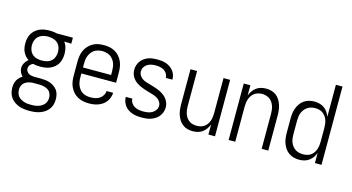

<svg xmlns="http://www.w3.org/2000/svg" viewBox="-96 -1132 3192 1741"><g transform="rotate(15 1500.0 -261.0)"><path d="M250 213Q275 213 299.5 210Q324 207 347.5 199Q371 191 391.5 177Q412 163 427 143.5Q442 124 448.5 100Q455 76 455 51Q455 29 450 7Q445 -15 432.5 -33Q420 -51 401 -64Q382 -77 361.5 -84.5Q341 -92 318.5 -94.5Q296 -97 274 -97H226Q223 -97 220.5 -97Q218 -97 215 -97Q214 -97 212.5 -97Q211 -97 210 -97Q196 -98 183 -100.5Q170 -103 159 -110.5Q148 -118 141 -129.5Q134 -141 134 -155Q134 -163 137 -171.5Q140 -180 145.5 -187Q151 -194 158 -199Q165 -204 174 -208Q190 -203 207 -201.5Q224 -200 241 -200Q264 -200 288 -203.5Q312 -207 333.5 -216.5Q355 -226 373.5 -241.5Q392 -257 403.5 -277.5Q415 -298 420 -321.5Q425 -345 425 -369Q425 -398 417.5 -426Q410 -454 393 -476L460 -474V-530H308L300 -532Q286 -535 271 -536.5Q256 -538 241 -538Q217 -538 193.5 -534.5Q170 -531 148 -521.5Q126 -512 108 -496.5Q90 -481 78 -460.5Q66 -440 61 -416.5Q56 -393 56 -369Q56 -349 59.5 -328.5Q63 -308 71.5 -290Q80 -272 93.5 -256.5Q107 -241 124 -230Q104 -215 91 -192Q78 -169 78 -144Q78 -123 87 -104Q96 -85 111 -71Q96 -62 83 -49Q70 -36 61.5 -20.5Q53 -5 49.5 13Q46 31 46 49Q46 74 52.5 98Q59 122 73.5 142Q88 162 109 176.5Q130 191 153 199Q176 207 200.5 210Q225 213 250 213ZM250 156Q234 156 217 154.5Q200 153 184 147.5Q168 142 153.5 133.5Q139 125 128.5 112Q118 99 113.5 82.5Q109 66 109 49Q109 30 117 12Q125 -6 140.5 -17.5Q156 -29 175 -34.5Q194 -40 213 -41Q216 -41 219.5 -41Q223 -41 226 -41H274Q296 -41 317 -36.5Q338 -32 356 -21Q374 -10 383.5 10Q393 30 393 51Q393 68 388 84Q383 100 372 113Q361 126 346.5 134.5Q332 143 316 148Q300 153 283.5 154.5Q267 156 250 156ZM241 -257Q217 -257 193.5 -263Q170 -269 152.5 -284.5Q135 -300 126.5 -322.5Q118 -345 118 -369Q118 -393 126.5 -415.5Q135 -438 152.5 -453.5Q170 -469 193.5 -475.5Q217 -482 241 -482L257 -481Q279 -479 299.5 -471.5Q320 -464 335 -448.5Q350 -433 356.5 -412Q363 -391 363 -369Q363 -345 354.5 -322.5Q346 -300 328.5 -284.5Q311 -269 287.5 -263Q264 -257 241 -257Z M751 8Q774 8 796.5 5Q819 2 840.5 -6Q862 -14 880.5 -27Q899 -40 912.5 -58Q926 -76 933.5 -98Q941 -120 942 -142H880Q879 -120 867 -100.5Q855 -81 836.5 -69Q818 -57 796 -53Q774 -49 751 -49Q732 -49 713.5 -53Q695 -57 678.5 -67Q662 -77 650 -92.5Q638 -108 631 -125.5Q624 -143 621 -162Q618 -181 618 -200V-237H944V-330Q944 -357 940 -384Q936 -411 925 -435.5Q914 -460 896 -480.5Q878 -501 854.5 -514.5Q831 -528 804 -533Q777 -538 750 -538Q723 -538 696.5 -533Q670 -528 646.5 -514.5Q623 -501 604.5 -480.5Q586 -460 575 -435.5Q564 -411 560 -384Q556 -357 556 -330V-200Q556 -173 560 -146Q564 -119 575.5 -94.5Q587 -70 605 -49.5Q623 -29 647 -16Q671 -3 697.5 2.5Q724 8 751 8ZM618 -293V-330Q618 -349 620.5 -368Q623 -387 630.5 -404.5Q638 -422 649.5 -437.5Q661 -453 677 -463Q693 -473 712 -477.5Q731 -482 750 -482Q769 -482 788 -477.5Q807 -473 823 -463Q839 -453 851 -437.5Q863 -422 870 -404.5Q877 -387 879.5 -368Q882 -349 882 -330V-293Z M1249 8Q1271 8 1293 5.5Q1315 3 1336 -4.5Q1357 -12 1376 -24.5Q1395 -37 1408.5 -54.5Q1422 -72 1429.5 -93.5Q1437 -115 1437 -137Q1437 -159 1429.5 -179.5Q1422 -200 1408.5 -217Q1395 -234 1377.5 -246.5Q1360 -259 1340.5 -268.5Q1321 -278 1300.5 -284.5Q1280 -291 1259 -297.5Q1238 -304 1217 -309.5Q1196 -315 1177.5 -326Q1159 -337 1146.5 -355.5Q1134 -374 1134 -395Q1134 -416 1144.5 -434Q1155 -452 1172.5 -463Q1190 -474 1210.5 -478Q1231 -482 1251 -482Q1272 -482 1292 -478Q1312 -474 1329 -463.5Q1346 -453 1357 -435Q1368 -417 1368 -397Q1368 -397 1368 -396.5Q1368 -396 1368 -396H1430Q1430 -396 1430 -396.5Q1430 -397 1430 -398Q1430 -419 1423.5 -439.5Q1417 -460 1404 -477Q1391 -494 1373 -506.5Q1355 -519 1335 -526Q1315 -533 1294 -535.5Q1273 -538 1251 -538Q1230 -538 1208.5 -535.5Q1187 -533 1166.5 -525.5Q1146 -518 1128 -505Q1110 -492 1097.5 -474.5Q1085 -457 1078.5 -436Q1072 -415 1072 -394Q1072 -372 1079 -351.5Q1086 -331 1099.5 -313.5Q1113 -296 1130.5 -283.5Q1148 -271 1167.5 -262Q1187 -253 1207.5 -246Q1228 -239 1249 -233Q1270 -227 1290.5 -221Q1311 -215 1330 -204.5Q1349 -194 1362 -175.5Q1375 -157 1375 -135Q1375 -114 1362.5 -95.5Q1350 -77 1331.5 -66.5Q1313 -56 1291.5 -52.5Q1270 -49 1249 -49Q1228 -49 1206.5 -52.5Q1185 -56 1166.5 -66.5Q1148 -77 1136 -95.5Q1124 -114 1124 -135Q1124 -135 1124 -135.5Q1124 -136 1124 -136H1062Q1062 -135 1062 -134.5Q1062 -134 1062 -134Q1062 -112 1069.5 -91Q1077 -70 1090.5 -52.5Q1104 -35 1122.5 -23Q1141 -11 1162 -4Q1183 3 1205 5.5Q1227 8 1249 8Z M1727 8Q1751 8 1775 2Q1799 -4 1818.5 -18.5Q1838 -33 1852 -53Q1866 -73 1874 -96V0H1936V-530H1874V-200Q1874 -182 1871.5 -163.5Q1869 -145 1863 -127.5Q1857 -110 1846 -94.5Q1835 -79 1820 -68.5Q1805 -58 1787 -53.5Q1769 -49 1750 -49Q1732 -49 1713.5 -53.5Q1695 -58 1680 -68.5Q1665 -79 1654 -94.5Q1643 -110 1637 -127.5Q1631 -145 1628.5 -163.5Q1626 -182 1626 -200V-530H1564V-200Q1564 -175 1567 -150Q1570 -125 1578 -101.5Q1586 -78 1599.5 -57Q1613 -36 1633 -20.5Q1653 -5 1677.5 1.5Q1702 8 1727 8Z M2064 0H2126V-330Q2126 -349 2128.5 -367Q2131 -385 2137 -402.5Q2143 -420 2154 -435.5Q2165 -451 2180 -461.5Q2195 -472 2213.5 -477Q2232 -482 2250 -482Q2269 -482 2287 -477Q2305 -472 2320 -461.5Q2335 -451 2346 -435.5Q2357 -420 2363 -402.5Q2369 -385 2371.5 -367Q2374 -349 2374 -330V0H2436V-330Q2436 -355 2433 -380Q2430 -405 2422 -428.5Q2414 -452 2400.5 -473.5Q2387 -495 2367 -510Q2347 -525 2322.5 -531.5Q2298 -538 2273 -538Q2249 -538 2225.5 -532Q2202 -526 2182 -511.5Q2162 -497 2148.5 -477Q2135 -457 2126 -434V-530H2064Z M2726 8Q2750 8 2774 2Q2798 -4 2818 -18.5Q2838 -33 2852 -53Q2866 -73 2874 -96V0H2936V-735H2874V-434Q2866 -457 2852 -477.5Q2838 -498 2818 -512Q2798 -526 2774 -532Q2750 -538 2726 -538Q2701 -538 2676 -531.5Q2651 -525 2630 -510.5Q2609 -496 2594.5 -475Q2580 -454 2571 -430Q2562 -406 2559 -381Q2556 -356 2556 -330V-200Q2556 -175 2559 -149.5Q2562 -124 2571 -100Q2580 -76 2594.5 -55Q2609 -34 2630 -19.5Q2651 -5 2676 1.5Q2701 8 2726 8ZM2749 -49Q2730 -49 2711.5 -53Q2693 -57 2677 -67.5Q2661 -78 2649 -93Q2637 -108 2630 -125.5Q2623 -143 2620.5 -162Q2618 -181 2618 -200V-330Q2618 -349 2620.5 -368Q2623 -387 2630 -404.5Q2637 -422 2649 -437Q2661 -452 2677 -462.5Q2693 -473 2711.5 -477.5Q2730 -482 2749 -482Q2768 -482 2786.5 -477.5Q2805 -473 2820 -462Q2835 -451 2846 -436Q2857 -421 2863 -403.5Q2869 -386 2871.5 -367.5Q2874 -349 2874 -330V-200Q2874 -182 2871.5 -163.5Q2869 -145 2863 -127.5Q2857 -110 2846 -94.5Q2835 -79 2820 -68.5Q2805 -58 2786.5 -53.5Q2768 -49 2749 -49Z"/></g></svg>

Font: Iosevka SS09 Light
Style: Regular
Weight: 300
Monospace: yes
Designer: Belleve Invis
Foundry: Belleve Invis
Version: Version 5.2.1; ttfautohint (v1.8.3)